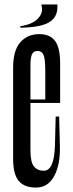

<svg xmlns="http://www.w3.org/2000/svg" viewBox="-20 -831 329 862"><path d="M183.3 -368.9V-510Q183.3 -566.7 175.6 -584.4Q167.8 -602.2 148.9 -602.2Q130 -602.2 123.3 -586.7Q116.7 -571.1 116.7 -537.8V-156.7Q116.7 -102.2 132.8 -83.3Q148.9 -64.4 176.7 -64.4Q223.3 -64.4 226.7 -177.8L230 -307.8H245.6L248.9 -174.4Q251.1 -92.2 223.3 -40.6Q195.6 11.1 141.1 11.1Q88.9 11.1 63.9 -18.9Q38.9 -48.9 38.9 -118.9V-526.7Q38.9 -604.4 71.1 -641.1Q103.3 -677.8 156.7 -677.8Q204.4 -677.8 227.2 -647.2Q250 -616.7 250 -546.7V-368.9ZM227.8 -368.9H90V-384.4H227.8ZM237.8 -800V-811.1H165.6L167.8 -800Q173.3 -770 148.3 -745.6Q123.3 -721.1 71.1 -713.3V-706.7Q160 -707.8 198.9 -730Q237.8 -752.2 237.8 -800Z"/></svg>

Font: Le Murmure
Style: Regular
Weight: 600
Width: 2
Designer: Jeremy Landes, Alexander Slobzheninov (Cyrillic)
Foundry: Velvetyne Type Foundry
Version: Version 1.0